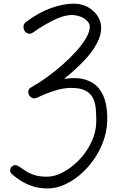

<svg xmlns="http://www.w3.org/2000/svg" viewBox="-20 -1024 650 1054"><path d="M243 10.5Q195 10.5 157.5 -2.2Q120 -15 94 -32Q68 -49 54.5 -60.5Q37.5 -74 36 -84.2Q34.5 -94.5 40 -104Q48 -114 59 -117Q70 -120 87 -108.5Q102.5 -98 121.2 -85.2Q140 -72.5 168 -63.2Q196 -54 239 -54Q280.5 -54 327.2 -79Q374 -104 415.2 -147Q456.5 -190 482.5 -245.5Q508.5 -301 508.5 -362.5Q508.5 -394 506 -425.8Q503.5 -457.5 491.5 -483.5Q479.5 -509.5 451 -525.5Q422.5 -541.5 370.5 -541.5Q329.5 -541.5 281.8 -526.8Q234 -512 191 -491Q171.5 -481 159.5 -485.2Q147.5 -489.5 140.5 -500Q134.5 -510.5 135.5 -523.2Q136.5 -536 150.5 -544Q191.5 -567 236.2 -599.2Q281 -631.5 323 -668.5Q365 -705.5 399 -743.2Q433 -781 453 -816Q473 -851 473 -878.5Q473 -896.5 452.5 -914.8Q432 -933 396.5 -939.5Q352.5 -948 290 -920.5Q227.5 -893 159.5 -844.5Q151.5 -839 143 -838.8Q134.5 -838.5 127 -842.8Q119.5 -847 114.5 -855.5Q108 -866.5 109 -880.2Q110 -894 125.5 -905.5Q195 -957 262 -980.5Q329 -1004 383.5 -1004Q427.5 -1004 461 -985.8Q494.5 -967.5 514 -938.8Q533.5 -910 535 -878Q537.5 -833.5 511.8 -785.5Q486 -737.5 439.2 -688.5Q392.5 -639.5 331.5 -591Q403.5 -601.5 450.5 -586.2Q497.5 -571 524 -537.2Q550.5 -503.5 560.5 -457.2Q570.5 -411 568.5 -359Q566.5 -300 546 -245.5Q525.5 -191 492.2 -144.5Q459 -98 417.5 -63.2Q376 -28.5 331 -9Q286 10.5 243 10.5Z"/></svg>

Font: Edu NSW ACT Hand Pre
Style: Regular
Weight: 400
Designer: Tina and Corey Anderson, Eben Sorkin, Mirko Velimirovic
Foundry: Sorkin Type Co.
Version: Version 2.000